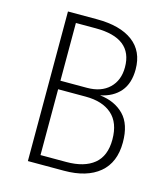

<svg xmlns="http://www.w3.org/2000/svg" viewBox="-104 -766 744 848"><g transform="rotate(15 268.0 -342.0)"><path d="M486 -188Q486 -96 428.5 -48Q371 0 267 0H102V-684H234Q341 -684 399 -640.5Q457 -597 457 -514Q457 -450 425 -412.5Q393 -375 335 -363Q404 -355 445 -313Q486 -271 486 -188ZM149 -644V-380H270Q335 -380 372 -415.5Q409 -451 409 -511Q409 -644 240 -644ZM438 -188Q438 -265 395 -303Q352 -341 275 -341H149V-40H267Q349 -40 393.5 -76.5Q438 -113 438 -188Z"/></g></svg>

Font: Fira Sans Condensed ExtraLight
Style: Regular
Weight: 275
Width: 3
Designer: Carrois Corporate & Edenspiekermann AG
Foundry: Carrois Corporate GbR & Edenspiekermann AG
Version: Version 4.203